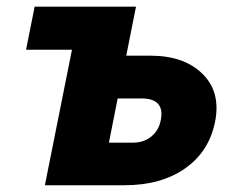

<svg xmlns="http://www.w3.org/2000/svg" viewBox="-20 -548 676 568"><path d="M373.5 -126Q405.3 -126 427.5 -144Q449.7 -162.1 455.6 -192.4Q468.3 -256.3 399.4 -256.8H328.1L302.2 -126ZM424.8 -383.3Q524.9 -383.3 579.3 -329.3Q633.8 -275.4 616.2 -187.5Q598.6 -99.6 527.6 -49.8Q456.5 0 348.1 0H112.8L192.9 -400.9H57.1L82.5 -528.3H382.3L353.5 -383.3Z"/></svg>

Font: Roboto-BlackItalic
Style: Italic
Weight: 900
Italic angle: -12°
Designer: Google
Version: Version 1.100141; 2013